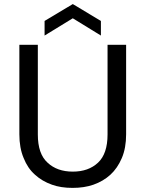

<svg xmlns="http://www.w3.org/2000/svg" viewBox="-20 -917 715 944"><path d="M166 -255.9Q166 -160.2 213.9 -117.2Q260.7 -73.2 337.9 -73.2Q415 -73.2 461.9 -117.2Q508.8 -161.1 508.8 -255.9V-696.8H600.1V-256.8Q600.1 -189.5 579.1 -140.1Q557.6 -89.8 522.9 -58.1Q487.8 -25.9 439 -8.8Q394 6.8 336.9 6.8Q278.8 6.8 235.8 -8.8Q187 -25.9 151.9 -58.1Q116.2 -89.4 96.2 -140.1Q75.2 -189.5 75.2 -256.8V-696.8H166ZM199.2 -742.2V-814L337.9 -897L476.1 -814V-742.2L337.9 -827.1Z"/></svg>

Font: PoppinsZ
Style: Regular
Weight: 400
Designer: Ninad Kale (Devanagari), Jonny Pinhorn (Latin)
Foundry: Indian Type Foundry
Version: Version 3.002;FEAKit 1.0